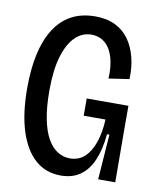

<svg xmlns="http://www.w3.org/2000/svg" viewBox="-79 -734 659 807"><g transform="rotate(10 251.0 -330.0)"><path d="M235 11.7Q171.3 11.7 126.5 -27.3Q81.7 -66.3 57.2 -141.8Q32.7 -217.3 32.7 -326.7Q32.7 -408 46.8 -472Q61 -536 89.7 -580.8Q118.3 -625.7 161.5 -649Q204.7 -672.3 263.3 -672.3Q312 -672.3 348.2 -654.8Q384.3 -637.3 407.2 -605.3Q430 -573.3 440.8 -530.5Q451.7 -487.7 449.7 -437.7L362.3 -424.7Q365 -479 353.3 -516.5Q341.7 -554 317.8 -574Q294 -594 259.7 -594Q221.3 -594 191 -564.7Q160.7 -535.3 143.5 -477.2Q126.3 -419 126.3 -331.7Q126.3 -262.7 136.2 -212.2Q146 -161.7 164.2 -129.3Q182.3 -97 207 -81.5Q231.7 -66 260 -66Q297.7 -66 323 -89.5Q348.3 -113 362.8 -155.2Q377.3 -197.3 379.7 -252.7H286.7V-326.3H464.7V-230.3L466 0H393L407 -193H396.7Q391 -128 371.3 -82Q351.7 -36 317.8 -12.2Q284 11.7 235 11.7Z"/></g></svg>

Font: Bricolage Grotesque 96pt ExtraBold SemiCondensed
Style: Regular
Weight: 800
Width: 4
Version: Version 1.001;gftools[0.9.33.dev8+g029e19f]